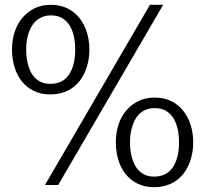

<svg xmlns="http://www.w3.org/2000/svg" viewBox="-20 -770 855 799"><path d="M167 0 604 -750H659L222 0ZM784 -178Q784 -140 773.5 -106Q763 -72 743 -46.5Q723 -21 692 -6Q661 9 621 9Q582 9 552 -6Q522 -21 502 -46.5Q482 -72 472 -106Q462 -140 462 -178Q462 -216 472.5 -249.5Q483 -283 504 -308.5Q525 -334 555 -349Q585 -364 624 -364Q663 -364 693 -349Q723 -334 743 -308.5Q763 -283 773.5 -249.5Q784 -216 784 -178ZM725 -178Q725 -207 719.5 -232.5Q714 -258 702 -277.5Q690 -297 671 -308.5Q652 -320 624 -320Q598 -320 578.5 -309.5Q559 -299 546.5 -279.5Q534 -260 527.5 -234Q521 -208 521 -178Q521 -148 527 -122Q533 -96 545 -76.5Q557 -57 576 -46Q595 -35 621 -35Q673 -35 699 -73.5Q725 -112 725 -178ZM352 -564Q352 -526 341.5 -492Q331 -458 311 -432.5Q291 -407 260 -392Q229 -377 189 -377Q150 -377 120 -392Q90 -407 70 -432.5Q50 -458 40 -492Q30 -526 30 -564Q30 -602 40.5 -635.5Q51 -669 72 -694.5Q93 -720 123 -735Q153 -750 192 -750Q231 -750 261 -735Q291 -720 311 -694.5Q331 -669 341.5 -635.5Q352 -602 352 -564ZM293 -564Q293 -592 287.5 -618Q282 -644 270 -663.5Q258 -683 239 -694.5Q220 -706 192 -706Q166 -706 146.5 -695Q127 -684 114.5 -665Q102 -646 95.5 -620Q89 -594 89 -564Q89 -534 95 -507.5Q101 -481 113 -462Q125 -443 144 -432Q163 -421 189 -421Q241 -421 267 -459.5Q293 -498 293 -564Z"/></svg>

Font: Mukta Vaani Light
Style: Regular
Weight: 300
Designer: Noopur Datye, Girish Dalvi, Yashodeep Gholap, Pallavi Karambelkar
Foundry: Ek Type
Version: Version 2.538;PS 1.000;hotconv 16.6.51;makeotf.lib2.5.65220;